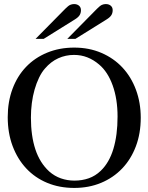

<svg xmlns="http://www.w3.org/2000/svg" viewBox="-20 -910 730 944"><path d="M457 -867Q472 -882 481 -886Q490 -890 500 -890Q515 -890 524.5 -882Q534 -874 534 -860Q534 -846 527.5 -835.5Q521 -825 505 -815L351 -719H311ZM301 -867Q316 -882 325 -886Q334 -890 344 -890Q359 -890 368.5 -882Q378 -874 378 -860Q378 -846 371.5 -835.5Q365 -825 349 -815L195 -719H155ZM672 -331Q672 -254 648 -190.5Q624 -127 580.5 -81.5Q537 -36 477 -11Q417 14 345 14Q272 14 212 -11Q152 -36 109 -82Q66 -128 42 -192Q18 -256 18 -334Q18 -410 41.5 -473Q65 -536 108 -581Q151 -626 211.5 -651Q272 -676 345 -676Q418 -676 478.5 -650Q539 -624 582 -578Q625 -532 648.5 -468.5Q672 -405 672 -331ZM558 -337Q558 -423 534 -490Q510 -557 467 -593Q440 -616 409.5 -628Q379 -640 344 -640Q303 -640 266.5 -623.5Q230 -607 201 -573Q185 -555 172 -528Q159 -501 150 -469.5Q141 -438 136.5 -403Q132 -368 132 -332Q132 -242 154 -175.5Q176 -109 222 -67Q248 -44 279.5 -33Q311 -22 346 -22Q384 -22 416.5 -33.5Q449 -45 475 -70Q517 -110 537.5 -178Q558 -246 558 -337Z"/></svg>

Font: STIXGeneralUnicodeRegular
Style: Regular
Weight: 400
Designer: MicroPress Inc., with final additions and corrections provided by Coen Hoffman, Elsevier (retired)
Version: Version 1.1.0